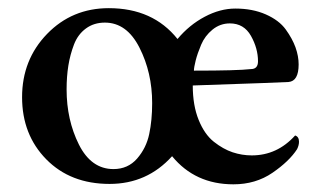

<svg xmlns="http://www.w3.org/2000/svg" viewBox="-20 -453 803 480"><path d="M554.7 -394.5Q530.3 -394.5 511.2 -378.9Q492.2 -363.3 482.9 -341.3Q473.6 -319.3 469.2 -301.8Q464.8 -284.2 464.8 -276.4Q574.2 -276.4 607.4 -280.3Q625 -280.3 625 -299.8Q625 -332 607.4 -363.3Q589.8 -394.5 554.7 -394.5ZM242.2 -396.5Q214.8 -396.5 194.8 -381.8Q174.8 -367.2 165 -341.8Q155.3 -316.4 150.9 -289.1Q146.5 -261.7 146.5 -229.5Q146.5 -153.3 177.2 -91.8Q208 -30.3 263.7 -30.3Q299.8 -30.3 322.8 -56.6Q345.7 -83 353 -117.7Q360.4 -152.3 360.4 -195.3Q360.4 -271.5 328.6 -334Q296.9 -396.5 242.2 -396.5ZM609.4 -64.5Q672.9 -64.5 717.8 -114.3Q727.5 -111.3 727.5 -98.6Q727.5 -89.8 722.7 -80.1Q703.1 -49.8 661.1 -21Q619.1 7.8 563.5 7.8Q467.8 7.8 410.2 -62.5Q347.7 6.8 253.9 6.8Q156.2 6.8 95.7 -54.7Q35.2 -116.2 35.2 -210Q35.2 -303.7 97.7 -368.2Q160.2 -432.6 252 -432.6Q362.3 -432.6 423.8 -355.5Q453.1 -390.6 491.7 -411.1Q530.3 -431.6 568.4 -431.6Q611.3 -431.6 644.5 -417Q677.7 -402.3 694.3 -379.4Q710.9 -356.4 718.8 -334.5Q726.6 -312.5 726.6 -292Q726.6 -250 701.2 -248Q693.4 -247.1 461.9 -239.3Q461.9 -189.5 476.6 -153.3Q491.2 -117.2 514.6 -98.6Q538.1 -80.1 561.5 -72.3Q585 -64.5 609.4 -64.5Z"/></svg>

Font: Crimson
Style: Semibold
Weight: 600
Version: Version 0.8